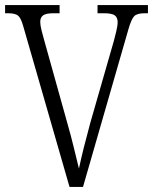

<svg xmlns="http://www.w3.org/2000/svg" viewBox="-20 -734 601 754"><path d="M71 -632Q62 -664 50.5 -673Q39 -682 11 -682H0V-714H214V-682H191Q160 -682 149 -673.5Q138 -665 138 -648Q138 -635 143.5 -613.5Q149 -592 153 -578L244 -252Q260 -196 270 -154Q280 -112 290 -72Q299 -114 309 -154Q319 -194 335 -253L427 -573Q431 -588 436.5 -610.5Q442 -633 442 -647Q442 -665 431 -673.5Q420 -682 387 -682H363V-714H561V-682H549Q519 -682 507.5 -671Q496 -660 484 -618L306 0H253Z"/></svg>

Font: Noto Serif Condensed Light
Style: Regular
Weight: 300
Width: 3
Designer: Monotype Design Team
Foundry: Monotype Imaging Inc.
Version: Version 2.013